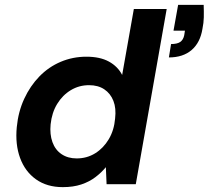

<svg xmlns="http://www.w3.org/2000/svg" viewBox="-20 -757 858 789"><path d="M238 12Q173 12 128 -20Q83 -52 62.5 -108Q42 -164 49 -235Q55 -298 79.5 -351Q104 -404 142 -443Q180 -482 229.5 -503Q279 -524 335 -524Q391 -524 427.5 -504Q464 -484 482 -449L530 -720H665L538 0H418L415 -70Q397 -48 372 -29Q347 -10 314 1Q281 12 238 12ZM295 -106Q337 -106 371 -127Q405 -148 427 -185Q449 -222 453 -270Q458 -312 446 -342.5Q434 -373 408.5 -390Q383 -407 346 -407Q305 -407 271 -386.5Q237 -366 215 -330Q193 -294 188 -246Q184 -205 195.5 -173Q207 -141 233 -123.5Q259 -106 295 -106ZM674 -521 683 -576Q708 -576 720.5 -584.5Q733 -593 737 -612L740 -631H693L712 -737H817Q818 -708 817.5 -685.5Q817 -663 812 -639Q803 -582 767.5 -551.5Q732 -521 674 -521Z"/></svg>

Font: DM Sans 12pt
Style: Bold Italic
Weight: 700
Italic angle: -10°
Version: Version 4.004;gftools[0.9.30]